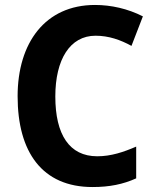

<svg xmlns="http://www.w3.org/2000/svg" viewBox="-20 -744 624 774"><path d="M365 -600C419 -600 466 -583 510 -559L556 -678C495 -709 428 -724 363 -724C162 -724 51 -571 51 -356C51 -131 150 10 353 10C421 10 476 -1 529 -25V-153C478 -131 428 -114 372 -114C260 -114 203 -201 203 -355C203 -504 262 -600 365 -600Z"/></svg>

Font: Noto Sans Thai Looped SemiCondensed
Style: Bold
Weight: 700
Width: 4
Designer: Sasikarn Vongin, Ben Mitchell
Foundry: The Fontpad Ltd
Version: Version 1.001